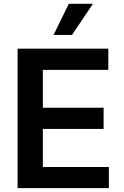

<svg xmlns="http://www.w3.org/2000/svg" viewBox="-20 -981 648 1001"><path d="M71.7 0H547.6V-110.4H203.5V-308.9H520.2V-419.4H203.5V-616.8H544.7V-727.3H71.7ZM259.2 -799H355.5L464.5 -961.3H338.8Z"/></svg>

Font: Margiela Sans Semi Bold
Style: Regular
Weight: 600
Designer: Stefan Endress, Andreas Faust
Version: Version 1.100;FEAKit 1.0